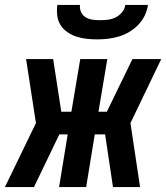

<svg xmlns="http://www.w3.org/2000/svg" viewBox="-51 -760 675 780"><path d="M518 0H408L376 -214H334L299 0H189L224 -214H190L87 0H-31L95 -260L55 -520H165L198 -306H239L275 -520H385L349 -306H383L487 -520H604L479 -260ZM343 -600Q321 -600 299.5 -602.5Q278 -605 258.5 -611.5Q239 -618 222 -630Q205 -642 194.5 -659Q184 -676 181.5 -697Q179 -718 182 -740H274Q272 -724 278.5 -710.5Q285 -697 297.5 -689.5Q310 -682 325 -680Q340 -678 356 -678Q372 -678 388 -680Q404 -682 419 -689.5Q434 -697 445 -710.5Q456 -724 458 -740H550Q547 -718 537 -697Q527 -676 510.5 -659Q494 -642 473.5 -630Q453 -618 431 -611.5Q409 -605 387 -602.5Q365 -600 343 -600Z"/></svg>

Font: Iosevka SS04 Extended Oblique
Style: Bold
Weight: 700
Width: 7
Italic angle: -9°
Monospace: yes
Designer: Belleve Invis
Foundry: Belleve Invis
Version: Version 19.0.0; ttfautohint (v1.8.4)